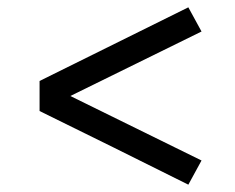

<svg xmlns="http://www.w3.org/2000/svg" viewBox="-20 -602 640 524"><path d="M494 -98 291 -199 88 -299V-381L494 -582L530 -516L172 -340L530 -164Z"/></svg>

Font: Zed Sans Extended
Style: Regular
Weight: 400
Width: 7
Designer: Belleve Invis
Foundry: Belleve Invis
Version: Version 1.0.0; ttfautohint (v1.8.4)